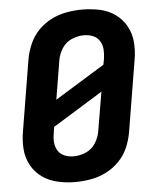

<svg xmlns="http://www.w3.org/2000/svg" viewBox="-53 -788 683 842"><g transform="rotate(-5 288.0 -367.5)"><path d="M245 8Q278 8 312.5 2Q347 -4 379.5 -20Q412 -36 438 -62.5Q464 -89 478 -121.5Q492 -154 498 -188L550 -503Q557 -542 554 -580.5Q551 -619 533 -651.5Q515 -684 485 -705.5Q455 -727 417 -735Q379 -743 340 -743Q307 -743 272.5 -737Q238 -731 205.5 -715Q173 -699 147.5 -673Q122 -647 107.5 -614Q93 -581 87 -548L35 -233Q28 -193 31 -154.5Q34 -116 52 -83.5Q70 -51 100 -30Q130 -9 168 -0.5Q206 8 245 8ZM193 -359 221 -529Q225 -556 241 -581.5Q257 -607 284 -618.5Q311 -630 338 -630Q359 -630 377.5 -622.5Q396 -615 406.5 -598.5Q417 -582 418.5 -562Q420 -542 417 -521L412 -494ZM247 -105Q226 -105 207.5 -112.5Q189 -120 178.5 -136.5Q168 -153 166.5 -173.5Q165 -194 169 -214L173 -241L393 -377L364 -206Q360 -179 344 -153.5Q328 -128 301 -116.5Q274 -105 247 -105Z"/></g></svg>

Font: Iosevka Sparkle Extrabold
Style: Italic
Weight: 800
Italic angle: -9°
Designer: Belleve Invis
Foundry: Belleve Invis
Version: Version 4.5.0; ttfautohint (v1.8.3)